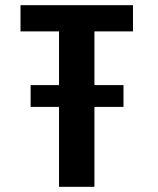

<svg xmlns="http://www.w3.org/2000/svg" viewBox="-20 -720 610 740"><path d="M98 -392H207.5V-599H59V-700H492.5V-599H344V-392H456V-308H344V0H207.5V-308H98Z"/></svg>

Font: League Mono Narrow SemiBold
Style: Regular
Weight: 600
Width: 3
Designer: Tyler Finck
Foundry: The League of Moveable Type / Tyler Finck
Version: Version 2.210